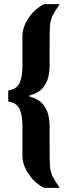

<svg xmlns="http://www.w3.org/2000/svg" viewBox="-20 -763 339 933"><path d="M89 -7V-151Q89 -202 75.5 -232.5Q62 -263 20 -270V-323Q62 -330 75.5 -360.5Q89 -391 89 -442V-586Q89 -631 118.5 -675Q148 -719 194 -743H270Q244 -705 234.5 -685Q225 -665 223 -638.5Q221 -612 221 -542V-445Q221 -322 124 -300V-293Q221 -271 221 -148V-51Q221 19 223 45.5Q225 72 234.5 92Q244 112 270 150H194Q148 126 118.5 82Q89 38 89 -7Z"/></svg>

Font: Saira Ultra Condensed Black
Style: Regular
Weight: 900
Width: 1
Designer: Hector Gatti with collaboration of the Omnibus-Type team
Foundry: Omnibus-Type
Version: Version 1.001; ttfautohint (v1.8)